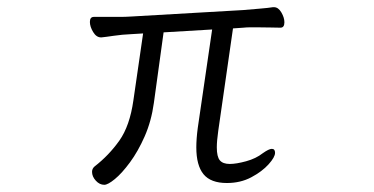

<svg xmlns="http://www.w3.org/2000/svg" viewBox="-20 -505 1040 534"><path d="M570 -423 435 -415 408 -219Q401 -168 382.5 -126Q364 -84 341.5 -53.5Q319 -23 299.5 -7Q280 9 270 9Q257 9 246.5 -2.5Q236 -14 236 -27Q236 -36 243 -42Q283 -73 312 -114Q341 -155 351 -226L378 -412L345 -410Q320 -409 296.5 -405.5Q273 -402 262 -401H261Q248 -401 239 -416Q230 -431 230 -444Q230 -458 241 -458H282Q296 -458 312.5 -458Q329 -458 344 -459L656 -477Q679 -479 703 -481Q727 -483 739 -485H742Q754 -485 762.5 -470.5Q771 -456 771 -443Q771 -428 760 -428Q752 -428 734 -428.5Q716 -429 696 -429Q686 -429 676 -429Q666 -429 657 -428L628 -426L587 -141Q585 -127 584 -115.5Q583 -104 583 -95Q583 -69 591.5 -59Q600 -49 619 -49Q637 -49 664.5 -56.5Q692 -64 711 -79Q728 -91 736 -91Q745 -91 745 -80Q745 -68 727 -48Q709 -28 679 -12Q649 4 611 4Q566 4 546 -20.5Q526 -45 526 -95Q526 -107 527 -120.5Q528 -134 530 -149Z"/></svg>

Font: Moon Stars Kai T HW Light
Style: Regular
Weight: 300
Designer: GuiWonder
Version: Version 1.101